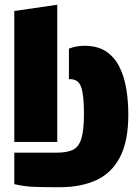

<svg xmlns="http://www.w3.org/2000/svg" viewBox="-20 -775 578 805"><path d="M220 -180H40V-729L220 -755ZM40 -135H219Q260 -135 285 -146.5Q310 -158 321 -193.5Q332 -229 332 -299Q332 -378 320 -410.5Q308 -443 275 -443H269V-571Q299 -583 334 -583Q389 -583 424.5 -559.5Q460 -536 480.5 -495Q501 -454 509.5 -402.5Q518 -351 518 -294Q518 -184 483.5 -117Q449 -50 384.5 -20Q320 10 229 10Q167 10 124.5 8.5Q82 7 40 -3Z"/></svg>

Font: Protest Guerrilla
Style: Regular
Weight: 400
Designer: Octavio Pardo
Foundry: Ashler Design
Version: Version 2.005; ttfautohint (v1.8.4.7-5d5b)